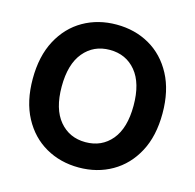

<svg xmlns="http://www.w3.org/2000/svg" viewBox="-108 -849 987 970"><g transform="rotate(15 385.5 -363.5)"><path d="M385.3 9.8Q289.1 9.8 212.2 -34.2Q135.3 -78.1 90.6 -161.6Q45.9 -245.1 45.9 -363.3Q45.9 -481.9 90.6 -565.7Q135.3 -649.4 212.2 -693.4Q289.1 -737.3 385.3 -737.3Q481.9 -737.3 558.6 -693.4Q635.3 -649.4 679.9 -565.7Q724.6 -481.9 724.6 -363.3Q724.6 -244.6 679.9 -161.4Q635.3 -78.1 558.6 -34.2Q481.9 9.8 385.3 9.8ZM385.3 -122.6Q470.2 -122.6 521.7 -184.3Q573.2 -246.1 573.2 -363.3Q573.2 -481 521.7 -543Q470.2 -605 385.3 -605Q300.8 -605 249 -542.7Q197.3 -480.5 197.3 -363.3Q197.3 -246.6 249 -184.6Q300.8 -122.6 385.3 -122.6Z"/></g></svg>

Font: Inter-Bold
Style: Bold
Weight: 700
Designer: Rasmus Andersson
Foundry: rsms
Version: Version 4.000;git-a52131595